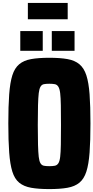

<svg xmlns="http://www.w3.org/2000/svg" viewBox="-20 -1182 640 1316"><path d="M318 114Q244 114 193.5 105Q143 96 111.5 70Q80 44 64.5 -6Q49 -56 43 -136.5Q37 -217 37 -336Q37 -455 43 -535.5Q49 -616 64.5 -665.5Q80 -715 111.5 -741.5Q143 -768 193.5 -777Q244 -786 318 -786Q392 -786 442.5 -777Q493 -768 524.5 -741.5Q556 -715 572 -665.5Q588 -616 594 -535.5Q600 -455 600 -336Q600 -217 594 -136.5Q588 -56 572 -6Q556 44 524.5 70Q493 96 442.5 105Q392 114 318 114ZM318 -43Q341 -43 356 -46Q371 -49 380 -63Q389 -77 392.5 -107Q396 -137 397 -190.5Q398 -244 398 -325Q398 -407 397 -460Q396 -513 392.5 -543Q389 -573 380 -587.5Q371 -602 356 -605Q341 -608 318 -608Q295 -608 280.5 -605Q266 -602 257.5 -587.5Q249 -573 245.5 -543Q242 -513 240.5 -460Q239 -407 239 -325Q239 -244 240.5 -190.5Q242 -137 245.5 -107Q249 -77 257.5 -63Q266 -49 280.5 -46Q295 -43 318 -43ZM119 -834V-969H273V-834ZM335 -834V-969H491V-834ZM171 -1050V-1162H444V-1050Z"/></svg>

Font: Farlight84_Sys_V01
Style: Bold
Weight: 700
Designer: Monotype Design Team, Nadine Chahine and Nizar Qandah
Foundry: Monotype Imaging Inc.
Version: Version 2.004;October 31, 2024;FontCreator 14.0.0.2814 64-bi